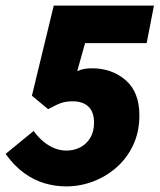

<svg xmlns="http://www.w3.org/2000/svg" viewBox="-24 -654 570 686"><path d="M212 12Q174 12 136 1Q98 -10 62.5 -35.5Q27 -61 -4 -104L96 -186Q113 -163 132 -147.5Q151 -132 171.5 -124Q192 -116 214 -116Q240 -116 262.5 -127.5Q285 -139 298.5 -161.5Q312 -184 312 -216Q312 -254 292 -273Q272 -292 236 -292Q214 -292 197.5 -287Q181 -282 148 -264L90 -312L168 -634H526L500 -500H280L252 -400Q266 -406 278.5 -408Q291 -410 304 -410Q376 -410 425 -367.5Q474 -325 474 -242Q474 -183 452 -136Q430 -89 392.5 -56Q355 -23 308.5 -5.5Q262 12 212 12Z"/></svg>

Font: Source Sans 3 ExtraLight Black
Style: Italic
Weight: 900
Italic angle: -11°
Version: Version 3.052;hotconv 1.1.0;makeotfexe 2.6.0